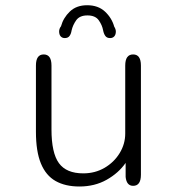

<svg xmlns="http://www.w3.org/2000/svg" viewBox="-20 -684 659 716"><path d="M143 -481Q172 -481 172 -439.5V-201.5Q172 -113.5 199.8 -75.5Q227.5 -37.5 290.5 -37.5Q334.5 -37.5 370 -58.2Q405.5 -79 426.2 -113Q447 -147 447 -186V-439.5Q447 -481 476.5 -481Q505.5 -481 505.5 -439.5V-32.5Q505.5 9 476.5 9Q452 9 448.5 -24V-76.5Q422 -38.5 377.5 -13.5Q333 11.5 276 11.5Q223.5 11.5 187.2 -9Q151 -29.5 132.5 -74.5Q114 -119.5 114 -193V-439.5Q114 -481 143 -481ZM390.5 -542Q378.5 -542 372.8 -550Q367 -558 364.5 -571Q361 -590.5 348.2 -608.5Q335.5 -626.5 306 -626.5Q277 -626.5 264.2 -608.5Q251.5 -590.5 247 -570.5Q245 -557.5 239.2 -549.8Q233.5 -542 221.5 -542Q212 -542 206.2 -548.5Q200.5 -555 200.5 -567Q200.5 -571 202 -576Q203.5 -581 207.5 -586Q216 -617.5 240.5 -641Q265 -664.5 305 -664.5Q346 -664.5 371.5 -640.8Q397 -617 406 -584.5Q409 -580 410.5 -575.2Q412 -570.5 412 -566.5Q412 -555 406.2 -548.5Q400.5 -542 390.5 -542Z"/></svg>

Font: Sono Monospace Light
Style: Regular
Weight: 300
Version: Version 2.112